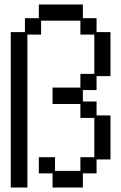

<svg xmlns="http://www.w3.org/2000/svg" viewBox="-20 -807 540 855"><path d="M28 -664H91V-726H153V-787H349V-726H410V-664H472V-468H410V-406H349V-355H410V-293H472V-97H410V-35H349V28H214V-35H153V-107H225V-46H338V-107H400V-282H338V-344H214V-417H338V-478H400V-653H338V-715H163V-653H102V28H28Z"/></svg>

Font: DotGothic16
Style: Regular
Weight: 400
Designer: Fontworks Inc.
Foundry: Fontworks Inc.
Version: Version 1.100